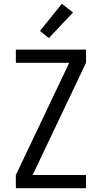

<svg xmlns="http://www.w3.org/2000/svg" viewBox="-20 -998 540 1018"><path d="M64 0V-70L347 -665H64V-735H436V-665L153 -70H436V0ZM239 -796 192 -834 308 -978 367 -932Z"/></svg>

Font: Iosevka Fixed
Style: Regular
Weight: 400
Monospace: yes
Designer: Belleve Invis
Foundry: Belleve Invis
Version: Version 33.2.4